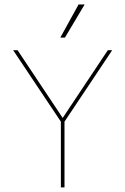

<svg xmlns="http://www.w3.org/2000/svg" viewBox="-20 -813 544 833"><path d="M241.7 -649.9H261.7L347.2 -793.5H320.8ZM244.1 0H259.8V-285.2L466.8 -595.2H447.8L252 -301.3L56.2 -595.2H37.1L244.1 -285.2Z"/></svg>

Font: Now Thin
Style: Regular
Weight: 100
Designer: Alfredo Marco Pradil
Foundry: Alfredo Marco Pradil
Version: Version 1.200;hotconv 1.0.109;makeotfexe 2.5.65596